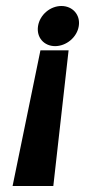

<svg xmlns="http://www.w3.org/2000/svg" viewBox="-20 -621 284 641"><path d="M22 0H158L209 -453H115ZM107 -534C101 -496 127 -467 164 -467C201 -467 237 -496 243 -534C249 -572 222 -601 185 -601C148 -601 113 -572 107 -534Z"/></svg>

Font: Charger Sport
Style: BlkObl
Weight: 900
Designer: Jasper
Foundry: Cannot Into Space Fonts
Version: Version 1.1